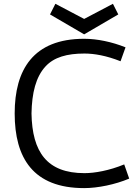

<svg xmlns="http://www.w3.org/2000/svg" viewBox="-20 -967 707 997"><path d="M56.2 -377.9C56.2 -146.5 152.3 9.8 417 9.8C487.3 9.8 578.6 -8.8 650.9 -39.6L625 -113.3C546.9 -81.1 471.2 -67.9 418.5 -67.9C224.1 -67.9 147 -177.2 143.6 -377.9C145.5 -484.4 166 -567.9 216.8 -622.6C260.7 -669.9 327.6 -689 418.5 -689C468.8 -689 532.2 -678.2 606 -648.9L631.8 -721.2C561.5 -749.5 484.9 -765.6 417 -765.6C152.3 -765.6 56.2 -604.5 56.2 -377.9ZM594.2 -892.1 566.4 -947.3 417 -868.7 267.6 -947.3 239.7 -892.1 417 -788.6Z"/></svg>

Font: Duru Sans
Style: Regular
Weight: 400
Designer: Onur Yazıcıgil
Foundry: Onur Yazıcıgil
Version: Version 1.002